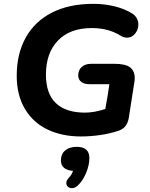

<svg xmlns="http://www.w3.org/2000/svg" viewBox="-20 -700 780 999"><path d="M67 -306Q67 -420 114 -504.5Q161 -589 250.5 -634.5Q340 -680 465 -680Q523 -680 574.5 -667.5Q626 -655 664 -632Q682 -622 691 -606Q700 -590 700 -573Q700 -546 683 -525Q666 -504 641 -504Q624 -504 608 -514Q544 -554 458 -554Q344 -554 281.5 -489Q219 -424 219 -312Q219 -212 271 -163Q323 -114 422 -114Q471 -114 528 -133Q546 -234 549 -262H448Q420 -261 403.5 -273.5Q387 -286 387 -307Q387 -335 405 -351.5Q423 -368 455 -368H575Q634 -368 657.5 -349Q681 -330 681 -294Q681 -280 678 -265L650 -86Q645 -59 632 -43Q619 -27 595 -19Q553 -5 502 2.5Q451 10 401 10Q302 10 226.5 -26.5Q151 -63 109 -134.5Q67 -206 67 -306ZM354 279Q342 279 333.5 271.5Q325 264 325 253Q325 239 338 225Q353 210 360 189Q330 187 313.5 173.5Q297 160 297 135Q297 101 319.5 82.5Q342 64 379 64Q445 64 445 122Q445 159 428 200Q411 241 384 266Q370 279 354 279Z"/></svg>

Font: SN Pro Bold
Style: Bold Italic
Weight: 700
Italic angle: -9°
Designer: Tobias Whetton
Foundry: Supernotes
Version: Version 1.003